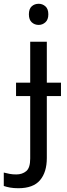

<svg xmlns="http://www.w3.org/2000/svg" viewBox="-75 -757 353 1017"><path d="M78 -681Q78 -710 93 -723.5Q108 -737 130 -737Q150 -737 165.5 -723.5Q181 -710 181 -681Q181 -653 165.5 -639Q150 -625 130 -625Q108 -625 93 -639Q78 -653 78 -681ZM22 240Q-3 240 -22 236.5Q-41 233 -55 228V157Q-40 161 -24 164Q-8 167 11 167Q43 167 64 149.5Q85 132 85 83V-248H10V-319H85V-536H173V-319H248V-248H173V80Q173 155 137 197.5Q101 240 22 240Z"/></svg>

Font: Noto IKEA Simplified Chinese
Style: Regular
Weight: 400
Designer: Monotype Design Team
Foundry: Monotype Imaging Inc.
Version: Version 1.100